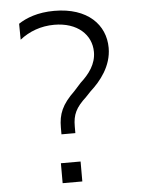

<svg xmlns="http://www.w3.org/2000/svg" viewBox="-53 -779 601 821"><g transform="rotate(-5 247.5 -368.5)"><path d="M195.7 -208.5H255.3V-237.2C255.3 -288 269.2 -316.8 314.3 -358.3L336.3 -381.4C378.9 -419.7 429 -480.8 429 -559.3C429 -658.4 354 -737.2 210.9 -737.2C139.6 -737.2 89.5 -717.3 56.5 -695.3L57.2 -626.8C97.3 -658.7 148.1 -677.9 205.6 -677.9C304.3 -677.9 364.7 -621.8 364.7 -547.2C364.7 -495 333.8 -454.5 296.5 -420.8L266.7 -387.8C211.6 -334.9 195.7 -295.5 195.7 -237.2ZM182.5 0H267V-85.6H182.5Z"/></g></svg>

Font: TID UI Light
Style: Regular
Weight: 300
Designer: The TID Project Authors
Foundry: Bakken & Bæck
Version: Version 1.001;hotconv 1.0.109;makeotfexe 2.5.65596